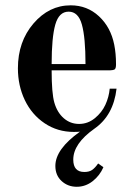

<svg xmlns="http://www.w3.org/2000/svg" viewBox="-20 -488 512 728"><path d="M248 -467.8Q310.5 -467.8 355.2 -426.3Q399.9 -384.8 413.1 -318.8Q419.9 -285.2 419.9 -244.1Q419.9 -229 415 -225.1Q410.2 -221.2 389.2 -221.2H175.8Q175.8 -134.8 186 -99.1Q196.8 -61.5 221.7 -39.8Q246.6 -18.1 279.8 -18.1Q313 -18.1 339.6 -39.8Q366.2 -61.5 379.6 -90.8Q393.1 -120.1 396 -151.9H421.9Q410.2 -50.3 337.9 0Q257.8 56.6 257.8 117.2Q257.8 164.1 299.8 164.1Q317.9 164.1 329.1 156.5Q340.3 148.9 352.1 131.8L372.1 146Q358.4 177.7 331.3 199Q304.2 220.2 271 220.2Q237.3 220.2 213.6 198.5Q189.9 176.8 189.9 141.1Q189.9 77.6 283.2 11.2Q276.4 12.2 259.8 12.2Q198.2 12.2 149.4 -20.5Q100.6 -53.2 74.2 -108.2Q47.9 -163.1 47.9 -229Q47.9 -330.1 106.9 -398.9Q166 -467.8 248 -467.8ZM304.2 -245.1Q304.2 -345.7 290.5 -394.8Q276.9 -443.8 240.2 -443.8Q203.6 -443.8 189.7 -394.8Q175.8 -345.7 175.8 -245.1Z"/></svg>

Font: Flanker Steampunk
Style: Bold
Weight: 700
Designer: Alexey Kryukov, Leonardo Di Lena
Foundry: Alexey Kryukov, Leonardo Di Lena
Version: 1.210